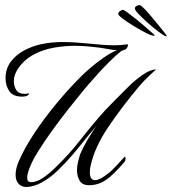

<svg xmlns="http://www.w3.org/2000/svg" viewBox="-20 -734 683 763"><path d="M638 -590Q630 -593 610 -608Q590 -623 567.5 -643Q545 -663 529.5 -679.5Q514 -696 516 -702Q517 -708 524.5 -711.5Q532 -715 537 -713Q541 -712 553 -700Q565 -688 580 -670Q595 -652 609.5 -634.5Q624 -617 633.5 -604.5Q643 -592 643 -591Q642 -589 638 -590ZM591 -592Q582 -592 559.5 -603.5Q537 -615 511.5 -630.5Q486 -646 467.5 -660Q449 -674 450 -679Q450 -685 457 -690Q464 -695 469 -695Q473 -694 487 -684Q501 -674 519 -659.5Q537 -645 554.5 -630Q572 -615 583.5 -604.5Q595 -594 595 -593Q595 -591 591 -592ZM84 9Q66 9 54 -3.5Q42 -16 42 -40Q42 -64 55 -94Q78 -147 118 -207Q158 -267 205.5 -324Q253 -381 295 -423Q309 -438 335.5 -461Q362 -484 392 -505Q422 -526 446 -535Q437 -534 415.5 -538Q394 -542 380 -544Q364 -546 336 -549Q308 -552 276 -552Q237 -552 194 -544.5Q151 -537 113.5 -517Q76 -497 50 -459Q44 -449 39.5 -437Q35 -425 35 -411Q35 -392 44.5 -376.5Q54 -361 78 -361Q82 -361 86 -361.5Q90 -362 94 -363Q95 -363 95 -362Q95 -356 84 -352Q80 -351 76 -350.5Q72 -350 68 -350Q31 -350 16.5 -372.5Q2 -395 2 -423Q2 -460 22 -487.5Q42 -515 74 -532.5Q106 -550 142 -558Q183 -567 228 -567Q248 -567 268 -566Q288 -565 308 -563Q337 -561 369.5 -557.5Q402 -554 434 -554Q448 -554 460.5 -555Q473 -556 486 -558Q491 -557 486 -546Q481 -535 464 -533Q440 -514 415.5 -489.5Q391 -465 371.5 -443.5Q352 -422 342 -410Q335 -403 311 -374Q287 -345 254.5 -304Q222 -263 189 -217.5Q156 -172 130 -130Q110 -98 99 -70.5Q88 -43 88 -27Q88 -10 104 -10Q124 -10 149 -26Q174 -42 202 -70Q255 -121 301 -180Q347 -239 398 -296Q419 -318 440 -339Q461 -360 483 -382L491 -390Q517 -416 547.5 -437Q578 -458 600 -458Q590 -449 570.5 -430.5Q551 -412 533 -391Q465 -310 410.5 -229.5Q356 -149 340 -75Q337 -63 337 -49Q337 -36 341.5 -27Q346 -18 358 -18Q367 -18 381 -25Q410 -42 430 -62.5Q450 -83 475 -111Q479 -111 479 -105Q479 -96 475 -91Q429 -37 399 -17.5Q369 2 334 2Q307 2 296.5 -16Q286 -34 286 -57Q286 -74 290 -90.5Q294 -107 298 -120Q309 -146 326 -175.5Q343 -205 363 -233Q335 -201 312 -172Q289 -143 265 -115Q241 -87 210 -57Q179 -27 146 -9Q113 9 84 9Z"/></svg>

Font: Luxurious Script
Style: Regular
Weight: 400
Designer: Robert E. Leuschke
Foundry: Robert E. Leuschke
Version: Version 1.010; ttfautohint (v1.8.3)